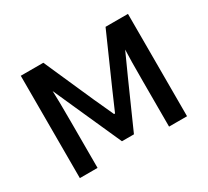

<svg xmlns="http://www.w3.org/2000/svg" viewBox="-141 -941 1261 1165"><g transform="rotate(-30 489.5 -358.5)"><path d="M114 -717H272L425 -371L453 -310Q482 -247 488 -233H495L535 -325L555 -371L708 -717H865V0H739V-317Q739 -477 742 -538L671 -381L531 -66H447L306 -381L235 -540Q238 -482 238 -317V0H114Z"/></g></svg>

Font: Nebula Sans Semibold
Style: Regular
Weight: 600
Designer: Paul D. Hunt for Adobe (as Source Sans)
Foundry: Nebula Entertainment & Broadcasting LLC
Version: Version 1.010